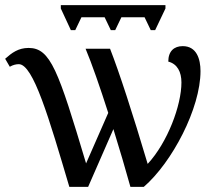

<svg xmlns="http://www.w3.org/2000/svg" viewBox="-20 -725 853 745"><path d="M255 -608H272L296 -658H386L410 -608H427L451 -658H541L565 -608H582L622 -692V-705H216V-692ZM249 0H322L420 -224C444 -147 467 -68 486 0H538C648 -95 758 -305 758 -449C758 -496 743 -546 689 -546C656 -546 633 -527 633 -486C668 -477 684 -446 684 -405C684 -316 630 -172 553 -89C494 -287 443 -444 407 -536H312C336 -479 368 -387 400 -287L314 -91C206 -452 176 -539 91 -539C51 -539 26 -520 0 -497L18 -466C30 -473 42 -476 53 -476C109 -476 170 -267 249 0Z"/></svg>

Font: Noto Serif
Style: Regular
Weight: 400
Designer: Monotype Design Team
Foundry: Monotype Imaging Inc.
Version: Version 2.015